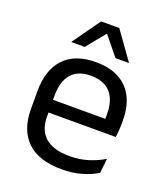

<svg xmlns="http://www.w3.org/2000/svg" viewBox="-129 -773 758 874"><g transform="rotate(20 249.5 -336.0)"><path d="M271.1 11.1Q159.6 11.1 103 -43.4Q46.4 -97.8 46.4 -199.7V-286.6Q46.4 -389.4 99.1 -445.1Q151.7 -500.9 252.5 -500.9Q320.4 -500.9 366.1 -475.7Q411.7 -450.4 434.7 -403.9Q457.6 -357.4 457.6 -293V-274.8Q457.6 -259.1 456.4 -243Q455.2 -226.9 453 -211.4H378.7Q379.5 -235.6 379.7 -257.1Q379.9 -278.6 379.9 -296.4Q379.9 -341 365.6 -371.8Q351.4 -402.6 323.2 -418.8Q294.9 -435 252.5 -435Q189.4 -435 158 -398.5Q126.6 -362.1 126.6 -294.1V-247.4L127 -237.5V-190.8Q127 -160.4 136 -135.9Q145 -111.3 164.1 -93.8Q183.3 -76.2 213 -66.8Q242.8 -57.5 284.2 -57.5Q331.3 -57.5 372.3 -70Q413.3 -82.6 449.4 -104.2L441.8 -34Q409.6 -13.5 366.4 -1.2Q323.3 11.1 271.1 11.1ZM89.1 -211.4V-272.7H435.9V-211.4ZM210.4 -683.1H298.2L393.6 -549.7V-548.4H328.9L256.2 -637.7H252.5L179.8 -548.4H115.1V-549.7Z"/></g></svg>

Font: Anek Bangla Medium
Style: Regular
Weight: 500
Designer: Sulekha Rajkumar (Bangla), Yesha Goshar (Latin)
Foundry: Ek Type
Version: Version 1.003